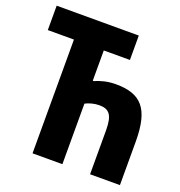

<svg xmlns="http://www.w3.org/2000/svg" viewBox="-127 -805 854 912"><g transform="rotate(20 300.0 -349.0)"><path d="M137.1 0H288V-306.1C307.9 -316.1 332 -323.2 358 -323.2C405.9 -323.2 427.9 -301.1 427.9 -223V0H578.8V-219.1C578.8 -387.1 524.9 -443.9 397 -443.9C355.1 -443.9 321 -433.9 293 -421.9H288V-574.9H420.1V-698.2H5V-574.9H137.1Z"/></g></svg>

Font: Margiela Mono Bold
Style: Regular
Weight: 700
Designer: Mike Abbink, Paul van der Laan, Pieter van Rosmalen
Foundry: Bold Monday
Version: Version 2.003 2021